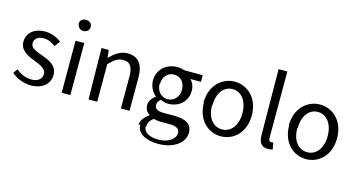

<svg xmlns="http://www.w3.org/2000/svg" viewBox="-105 -1275 3792 2034"><g transform="rotate(15 1791.0 -258.5)"><path d="M32 -40C86 6 163 40 243 40C377 40 450 -36 450 -128C450 -236 358 -269 275 -300C210 -324 148 -343 148 -397C148 -441 180 -478 251 -478C302 -478 341 -457 380 -427L426 -488C380 -522 318 -551 247 -551C123 -551 50 -479 50 -388C50 -291 140 -252 219 -222C282 -197 349 -170 349 -112C349 -62 312 -22 236 -22C167 -22 115 -49 65 -88Z M569 -724C569 -688 597 -661 634 -661C671 -661 699 -687 699 -722C699 -760 670 -783 632 -783C594 -783 565 -759 565 -720ZM582 30H677V-540H581Z M875 25H970V-388C1027 -445 1066 -474 1124 -474C1199 -474 1231 -428 1231 -320V29H1326V-332C1326 -477 1271 -554 1151 -554C1073 -554 1014 -510 959 -456H955L946 -537H867Z M1472 135C1472 234 1568 289 1707 289C1883 289 1994 198 1994 92C1994 -1 1927 -43 1794 -43H1682C1605 -43 1581 -68 1581 -104C1581 -135 1596 -153 1617 -170C1642 -157 1673 -149 1701 -149C1816 -149 1908 -225 1908 -346C1908 -395 1889 -437 1861 -463H1977V-536H1778C1758 -543 1729 -550 1697 -550C1581 -550 1482 -471 1482 -346C1482 -277 1518 -222 1555 -191V-186C1525 -165 1490 -127 1490 -79C1490 -33 1512 -2 1542 16V21C1488 56 1456 103 1456 152ZM1540 140C1540 107 1557 74 1597 45C1622 52 1649 56 1670 56H1768C1843 56 1883 74 1883 127C1883 187 1810 245 1700 245C1596 245 1534 206 1534 146ZM1564 -331C1564 -415 1618 -464 1685 -464C1752 -464 1805 -413 1805 -330C1805 -247 1749 -194 1683 -194C1616 -194 1560 -246 1560 -328Z M2064 -259C2064 -70 2188 40 2327 40C2466 40 2590 -69 2590 -258C2590 -448 2465 -558 2325 -558C2185 -558 2060 -447 2060 -256ZM2159 -256C2159 -387 2225 -476 2323 -476C2421 -476 2488 -386 2488 -254C2488 -122 2420 -34 2321 -34C2222 -34 2155 -121 2155 -252Z M2743 -88C2743 -7 2772 40 2843 40C2868 40 2884 37 2897 32L2883 -41C2872 -38 2867 -38 2861 -38C2846 -38 2833 -49 2833 -78V-806H2737Z M2999 -259C2999 -70 3123 40 3262 40C3401 40 3525 -69 3525 -258C3525 -448 3400 -558 3260 -558C3120 -558 2995 -447 2995 -256ZM3094 -256C3094 -387 3160 -476 3258 -476C3356 -476 3423 -386 3423 -254C3423 -122 3355 -34 3256 -34C3157 -34 3090 -121 3090 -252Z"/></g></svg>

Font: GenEiGothic-pro-Regular
Style: Regular
Weight: 400
Designer: Ryoko NISHIZUKA (kana & ideographs); Paul D. Hunt (Latin, Greek & Cyrillic); Wenlong ZHANG (bopomofo); Sandoll Communica
Foundry: Adobe Systems Incorporated; o_tamon
Version: Version 1.000.140830